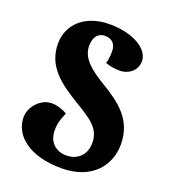

<svg xmlns="http://www.w3.org/2000/svg" viewBox="-142 -878 882 996"><g transform="rotate(20 298.5 -380.0)"><path d="M312 14C481 14 560 -93 560 -207C560 -342 471 -408 370 -469C294 -515 230 -561 230 -632C230 -683 254 -709 290 -709C332 -709 352 -683 352 -645C352 -614 347 -590 343 -579C364 -570 397 -565 423 -565C462 -565 515 -591 515 -651C515 -715 428 -774 293 -774C153 -774 74 -690 74 -589C74 -461 167 -397 264 -337C352 -283 418 -249 418 -164C418 -97 373 -57 313 -57C252 -57 212 -97 212 -160C212 -198 220 -222 237 -261C206 -278 177 -286 151 -286C90 -286 37 -226 37 -169C37 -69 131 14 312 14Z"/></g></svg>

Font: Noto Serif Georgian Black
Style: Regular
Weight: 900
Designer: Monotype Design Team, Akaki Razmadze
Foundry: Google LLC
Version: Version 2.003